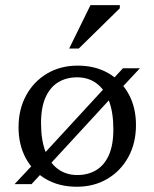

<svg xmlns="http://www.w3.org/2000/svg" viewBox="-20 -700 586 730"><path d="M35.5 0 117 -87 133.5 -100.5 383 -371.5 399.5 -388.5 447.5 -440.5H512L432.5 -355.5L416 -342.5L165.5 -70.5L149 -53L100 0ZM274 -34.5Q314.5 -34.5 345.5 -53Q376.5 -71.5 393.8 -110Q411 -148.5 411 -208Q411 -273 394.2 -316.8Q377.5 -360.5 346.8 -383.2Q316 -406 273 -406Q232.5 -406 201.8 -387.5Q171 -369 153.5 -330.5Q136 -292 136 -232Q136 -168 152.8 -123.8Q169.5 -79.5 200.8 -57Q232 -34.5 274 -34.5ZM272 10Q205.5 10 155.8 -18.5Q106 -47 78.2 -98.2Q50.5 -149.5 50.5 -216Q50.5 -284.5 79.5 -337.5Q108.5 -390.5 159.2 -420.5Q210 -450.5 275.5 -450.5Q342 -450.5 391.8 -421.8Q441.5 -393 469.2 -342.2Q497 -291.5 497 -224.5Q497 -156 468 -103Q439 -50 388.2 -20Q337.5 10 272 10ZM243 -515.5 324 -680.5H435.5V-668.5L279.5 -515.5Z"/></svg>

Font: Newsreader 16pt 16pt
Style: Regular
Weight: 400
Version: Version 1.003